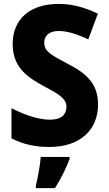

<svg xmlns="http://www.w3.org/2000/svg" viewBox="-20 -744 557 985"><path d="M483 -207C483 -313 426 -366 327 -417C240 -463 207 -481 207 -525C207 -560 232 -585 280 -585C326 -585 373 -570 433 -542L482 -674C416 -705 353 -724 281 -724C135 -724 45 -647 45 -518C45 -393 128 -345 203 -303C280 -262 321 -239 321 -196C321 -158 296 -130 237 -130C176 -130 105 -155 39 -189V-34C100 -3 161 10 234 10C394 10 483 -81 483 -207ZM337 72V61H189C186 102 174 169 164 208V221H262C294 170 318 121 337 72Z"/></svg>

Font: Noto Sans Gurmukhi UI SemiCondensed ExtraBold
Style: Regular
Weight: 800
Width: 4
Designer: Jelle Bosma - Monotype Design Team
Foundry: Monotype Imaging Inc.
Version: Version 2.004